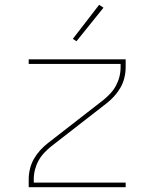

<svg xmlns="http://www.w3.org/2000/svg" viewBox="-20 -776 640 796"><path d="M99 0V-33Q99 -55 104.5 -77Q110 -99 121 -118Q132 -137 147 -153.5Q162 -170 179 -183L408 -361Q424 -374 437.5 -388.5Q451 -403 460.5 -420.5Q470 -438 475 -457.5Q480 -477 480 -497V-511H99V-530H501V-497Q501 -475 495.5 -453Q490 -431 479 -412Q468 -393 453 -376.5Q438 -360 421 -347L192 -169Q176 -156 162.5 -141.5Q149 -127 139.5 -109.5Q130 -92 125 -72.5Q120 -53 120 -33V-19H501V0ZM297 -605 282 -615 391 -756 409 -744Z"/></svg>

Font: Iosevka Curly Thin Extended
Style: Regular
Weight: 100
Width: 7
Monospace: yes
Designer: Belleve Invis
Foundry: Belleve Invis
Version: Version 11.1.0; ttfautohint (v1.8.3)